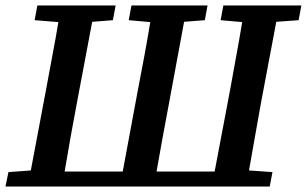

<svg xmlns="http://www.w3.org/2000/svg" viewBox="-25 -684 1125 704"><path d="M784 -610 794 -664H1080L1070 -610L988 -604L932 -307Q921 -246 910 -183.5Q899 -121 888 -59L974 -53L964 0H-5L6 -53L88 -59L144 -356Q155 -418 167 -480Q179 -542 189 -603L102 -610L112 -664H399L389 -610L313 -604L257 -307Q233 -181 212 -55H425L481 -356Q493 -418 504.5 -480Q516 -542 526 -603L447 -610L457 -664H736L726 -610L650 -604L595 -307Q583 -244 571.5 -181Q560 -118 549 -55H762L819 -356Q830 -418 841.5 -480Q853 -542 863 -603Z"/></svg>

Font: Source Serif 4 SmText Semibold
Style: Italic
Weight: 600
Italic angle: -12°
Designer: Frank Grießhammer
Foundry: Adobe
Version: Version 4.005;hotconv 1.1.0;makeotfexe 2.6.0